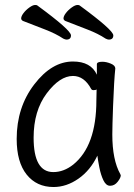

<svg xmlns="http://www.w3.org/2000/svg" viewBox="-20 -733 540 771"><path d="M195 18Q127 18 87 -32Q47 -82 47 -175Q47 -302 117.5 -394Q188 -486 273 -486Q345 -486 369 -433V-475Q369 -485 391 -485Q407 -485 425 -477.5Q443 -470 443 -458Q438 -411 434 -306Q431 -225 431 -193Q431 -91 463 -34L465 -29Q465 -19 452.5 -3Q440 13 422 13Q406 13 395.5 -8.5Q385 -30 379 -60.5Q373 -91 371 -108Q343 -49 295 -15.5Q247 18 195 18ZM194 -42Q236 -42 274 -72Q367 -147 367 -330Q367 -356 368 -374Q365 -371 355 -371Q349 -371 346 -376Q318 -428 273 -428Q220 -428 167.5 -358Q115 -288 115 -180Q115 -42 194 -42ZM247 -574Q242 -574 234 -578Q204 -598 161 -614.5Q118 -631 72 -649Q65 -653 65 -659Q65 -668 74.5 -680.5Q84 -693 98 -703Q112 -713 121 -713Q128 -713 130 -711Q265 -612 265 -591Q265 -574 247 -574ZM417 -574Q412 -574 404 -578Q374 -598 331 -614.5Q288 -631 242 -649Q235 -653 235 -659Q235 -668 244.5 -680.5Q254 -693 268 -703Q282 -713 291 -713Q298 -713 300 -711Q435 -612 435 -591Q435 -574 417 -574Z"/></svg>

Font: LXGW WenKai Mono TC
Style: Regular
Weight: 400
Designer: LXGW / Fontworks Inc.
Foundry: LXGW / Fontworks Inc.
Version: Version 1.330